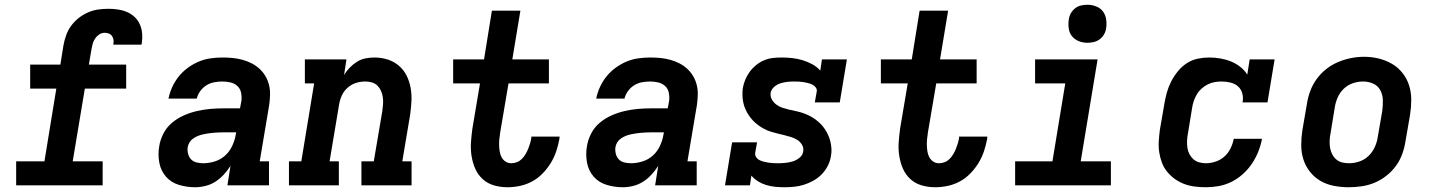

<svg xmlns="http://www.w3.org/2000/svg" viewBox="-20 -780 6040 808"><path d="M48 0V-101H167L217 -407H107V-508H234L247 -589Q251 -611 258.5 -632Q266 -653 279.5 -671.5Q293 -690 311.5 -704.5Q330 -719 351 -728Q372 -737 393.5 -740Q415 -743 437 -743Q457 -743 477 -740Q497 -737 514.5 -729.5Q532 -722 546 -709Q560 -696 568 -678.5Q576 -661 578 -641Q580 -621 577 -601Q577 -599 576.5 -597Q576 -595 575 -592H457Q457 -593 457 -593.5Q457 -594 457 -595Q459 -604 457.5 -613Q456 -622 451 -629Q446 -636 437.5 -639Q429 -642 420 -642Q408 -642 397.5 -635Q387 -628 380 -617.5Q373 -607 370 -595.5Q367 -584 365 -573L354 -508H511V-407H337L286 -101H412V0Z M801 8Q766 8 733 -2Q700 -12 678.5 -36.5Q657 -61 650.5 -95Q644 -129 650 -164Q654 -191 667.5 -217.5Q681 -244 703.5 -263Q726 -282 753 -294Q780 -306 808 -312.5Q836 -319 863.5 -321.5Q891 -324 919 -324H990L996 -356Q998 -373 994.5 -390Q991 -407 979 -418Q967 -429 950.5 -433Q934 -437 916 -437Q900 -437 882.5 -434Q865 -431 849.5 -421.5Q834 -412 823 -397Q812 -382 808 -365H689Q694 -390 705 -414Q716 -438 732.5 -458.5Q749 -479 771 -495Q793 -511 817 -521Q841 -531 866.5 -534.5Q892 -538 916 -538Q938 -538 959 -536Q980 -534 1000 -528.5Q1020 -523 1038 -514Q1056 -505 1071 -491.5Q1086 -478 1096.5 -460.5Q1107 -443 1112 -423Q1117 -403 1116.5 -382Q1116 -361 1113 -339L1073 -101H1112V0H937L950 -82Q938 -63 922 -45.5Q906 -28 886.5 -15.5Q867 -3 844.5 2.5Q822 8 801 8ZM835 -93Q859 -93 883.5 -100.5Q908 -108 927 -125Q946 -142 957 -165.5Q968 -189 972 -213L974 -223H919Q908 -223 897.5 -222.5Q887 -222 876.5 -221Q866 -220 855.5 -218.5Q845 -217 834 -214.5Q823 -212 813 -208Q803 -204 793.5 -197.5Q784 -191 778 -181.5Q772 -172 770 -161Q768 -147 771.5 -133Q775 -119 784 -109.5Q793 -100 807 -96.5Q821 -93 835 -93Z M1196 0V-101H1248L1302 -429H1263V-530H1438L1428 -465Q1438 -481 1452 -495.5Q1466 -510 1483 -520.5Q1500 -531 1519 -534.5Q1538 -538 1556 -538Q1585 -538 1611.5 -529.5Q1638 -521 1658.5 -503.5Q1679 -486 1691 -462Q1703 -438 1708 -410.5Q1713 -383 1711.5 -354.5Q1710 -326 1706 -297L1673 -101H1712V0H1501V-101H1553L1589 -313Q1591 -328 1592 -342.5Q1593 -357 1591 -371Q1589 -385 1583.5 -397.5Q1578 -410 1568.5 -419.5Q1559 -429 1545.5 -433Q1532 -437 1517 -437Q1497 -437 1478 -431Q1459 -425 1443 -411Q1427 -397 1418.5 -378Q1410 -359 1407 -340L1367 -101H1406V0Z M2115 8Q2086 8 2058.5 0Q2031 -8 2011 -26.5Q1991 -45 1980 -70Q1969 -95 1964.5 -123.5Q1960 -152 1962 -181Q1964 -210 1968 -239L2000 -429H1887V-530H2017L2050 -735H2170L2136 -530H2290V-429H2120L2085 -223Q2083 -209 2081.5 -195.5Q2080 -182 2080.5 -168.5Q2081 -155 2083 -142Q2085 -129 2091 -118Q2097 -107 2107.5 -100Q2118 -93 2132 -93Q2144 -93 2155.5 -97.5Q2167 -102 2176 -111Q2185 -120 2191.5 -131Q2198 -142 2202.5 -153Q2207 -164 2210.5 -175.5Q2214 -187 2216 -199Q2216 -201 2216 -202Q2216 -203 2216 -205H2335Q2335 -202 2334.5 -199.5Q2334 -197 2334 -194Q2329 -168 2320.5 -142.5Q2312 -117 2297.5 -93.5Q2283 -70 2263 -49.5Q2243 -29 2218.5 -16Q2194 -3 2167.5 2.5Q2141 8 2115 8Z M2601 8Q2566 8 2533 -2Q2500 -12 2478.5 -36.5Q2457 -61 2450.5 -95Q2444 -129 2450 -164Q2454 -191 2467.5 -217.5Q2481 -244 2503.5 -263Q2526 -282 2553 -294Q2580 -306 2608 -312.5Q2636 -319 2663.5 -321.5Q2691 -324 2719 -324H2790L2796 -356Q2798 -373 2794.5 -390Q2791 -407 2779 -418Q2767 -429 2750.5 -433Q2734 -437 2716 -437Q2700 -437 2682.5 -434Q2665 -431 2649.5 -421.5Q2634 -412 2623 -397Q2612 -382 2608 -365H2489Q2494 -390 2505 -414Q2516 -438 2532.5 -458.5Q2549 -479 2571 -495Q2593 -511 2617 -521Q2641 -531 2666.5 -534.5Q2692 -538 2716 -538Q2738 -538 2759 -536Q2780 -534 2800 -528.5Q2820 -523 2838 -514Q2856 -505 2871 -491.5Q2886 -478 2896.5 -460.5Q2907 -443 2912 -423Q2917 -403 2916.5 -382Q2916 -361 2913 -339L2873 -101H2912V0H2737L2750 -82Q2738 -63 2722 -45.5Q2706 -28 2686.5 -15.5Q2667 -3 2644.5 2.5Q2622 8 2601 8ZM2635 -93Q2659 -93 2683.5 -100.5Q2708 -108 2727 -125Q2746 -142 2757 -165.5Q2768 -189 2772 -213L2774 -223H2719Q2708 -223 2697.5 -222.5Q2687 -222 2676.5 -221Q2666 -220 2655.5 -218.5Q2645 -217 2634 -214.5Q2623 -212 2613 -208Q2603 -204 2593.5 -197.5Q2584 -191 2578 -181.5Q2572 -172 2570 -161Q2568 -147 2571.5 -133Q2575 -119 2584 -109.5Q2593 -100 2607 -96.5Q2621 -93 2635 -93Z M3280 8Q3261 8 3241.5 6Q3222 4 3204 -1.5Q3186 -7 3170 -17Q3154 -27 3142 -41L3136 0H3031L3061 -181H3166L3158 -136Q3157 -126 3162.5 -118Q3168 -110 3176.5 -106Q3185 -102 3194.5 -99.5Q3204 -97 3214 -95.5Q3224 -94 3234 -93.5Q3244 -93 3254 -93Q3269 -93 3284.5 -94.5Q3300 -96 3315.5 -100.5Q3331 -105 3344.5 -116Q3358 -127 3360 -142Q3363 -158 3355 -171Q3347 -184 3335 -191.5Q3323 -199 3308.5 -203.5Q3294 -208 3279.5 -211.5Q3265 -215 3250.5 -218.5Q3236 -222 3222 -226.5Q3208 -231 3195 -238Q3182 -245 3170.5 -253.5Q3159 -262 3149 -272.5Q3139 -283 3131 -295Q3123 -307 3117 -320.5Q3111 -334 3108 -348.5Q3105 -363 3104.5 -378Q3104 -393 3106 -409Q3109 -427 3116.5 -445Q3124 -463 3135.5 -478.5Q3147 -494 3162.5 -506.5Q3178 -519 3196 -526.5Q3214 -534 3232.5 -536Q3251 -538 3269 -538Q3292 -538 3314.5 -535.5Q3337 -533 3358 -526.5Q3379 -520 3398.5 -509.5Q3418 -499 3432 -483L3439 -530H3544L3514 -349H3409L3417 -394Q3419 -404 3413 -412Q3407 -420 3398.5 -424Q3390 -428 3380.5 -430.5Q3371 -433 3361 -434.5Q3351 -436 3341.5 -436.5Q3332 -437 3322 -437Q3307 -437 3293 -435.5Q3279 -434 3264.5 -429.5Q3250 -425 3238 -414.5Q3226 -404 3223 -389Q3221 -374 3228.5 -361Q3236 -348 3247.5 -339.5Q3259 -331 3273 -326.5Q3287 -322 3301.5 -318.5Q3316 -315 3331 -312Q3346 -309 3360 -304Q3374 -299 3387 -292.5Q3400 -286 3411.5 -277.5Q3423 -269 3433 -259Q3443 -249 3451 -237Q3459 -225 3465 -212Q3471 -199 3474.5 -184.5Q3478 -170 3479 -154.5Q3480 -139 3477 -124Q3474 -103 3464 -83Q3454 -63 3438.5 -47Q3423 -31 3403.5 -20Q3384 -9 3363 -2.5Q3342 4 3321.5 6Q3301 8 3280 8Z M3915 8Q3886 8 3858.5 0Q3831 -8 3811 -26.5Q3791 -45 3780 -70Q3769 -95 3764.5 -123.5Q3760 -152 3762 -181Q3764 -210 3768 -239L3800 -429H3687V-530H3817L3850 -735H3970L3936 -530H4090V-429H3920L3885 -223Q3883 -209 3881.5 -195.5Q3880 -182 3880.5 -168.5Q3881 -155 3883 -142Q3885 -129 3891 -118Q3897 -107 3907.5 -100Q3918 -93 3932 -93Q3944 -93 3955.5 -97.5Q3967 -102 3976 -111Q3985 -120 3991.5 -131Q3998 -142 4002.5 -153Q4007 -164 4010.5 -175.5Q4014 -187 4016 -199Q4016 -201 4016 -202Q4016 -203 4016 -205H4135Q4135 -202 4134.5 -199.5Q4134 -197 4134 -194Q4129 -168 4120.5 -142.5Q4112 -117 4097.5 -93.5Q4083 -70 4063 -49.5Q4043 -29 4018.5 -16Q3994 -3 3967.5 2.5Q3941 8 3915 8Z M4252 0V-101H4409L4463 -429H4336V-530H4599L4528 -101H4655V0ZM4556 -600Q4537 -600 4519.5 -607Q4502 -614 4491 -628Q4480 -642 4477.5 -661Q4475 -680 4478 -699Q4480 -713 4487 -725Q4494 -737 4505 -745.5Q4516 -754 4529.5 -757Q4543 -760 4556 -760Q4575 -760 4593 -753Q4611 -746 4621.5 -732Q4632 -718 4635 -699Q4638 -680 4635 -661Q4633 -647 4626 -635Q4619 -623 4607.5 -614.5Q4596 -606 4582.5 -603Q4569 -600 4556 -600Z M5055 8Q5031 8 5007.5 5Q4984 2 4963 -6Q4942 -14 4924 -27Q4906 -40 4892 -57Q4878 -74 4870 -95Q4862 -116 4858.5 -139Q4855 -162 4856.5 -185.5Q4858 -209 4861 -233L4880 -343Q4884 -367 4890.5 -390.5Q4897 -414 4908.5 -436.5Q4920 -459 4936.5 -479.5Q4953 -500 4974.5 -514Q4996 -528 5020.5 -533Q5045 -538 5069 -538Q5092 -538 5115.5 -534Q5139 -530 5160 -521.5Q5181 -513 5199 -499Q5217 -485 5229 -466L5239 -530H5344L5314 -349H5209Q5213 -368 5208 -386.5Q5203 -405 5190 -416.5Q5177 -428 5158.5 -432.5Q5140 -437 5121 -437Q5107 -437 5092 -434.5Q5077 -432 5063 -425Q5049 -418 5037 -407.5Q5025 -397 5017 -383.5Q5009 -370 5004 -355.5Q4999 -341 4997 -327L4979 -217Q4976 -202 4975.5 -187Q4975 -172 4977 -158Q4979 -144 4985.5 -131.5Q4992 -119 5002 -110Q5012 -101 5026 -97Q5040 -93 5055 -93Q5075 -93 5096 -100Q5117 -107 5133 -121.5Q5149 -136 5158.5 -155.5Q5168 -175 5172 -196H5291Q5286 -169 5275.5 -142.5Q5265 -116 5249 -92Q5233 -68 5211 -48Q5189 -28 5163 -15Q5137 -2 5109.5 3Q5082 8 5055 8Z M5655 8Q5624 8 5593 2Q5562 -4 5536.5 -19Q5511 -34 5492.5 -57.5Q5474 -81 5465 -109.5Q5456 -138 5456 -169.5Q5456 -201 5461 -233L5480 -343Q5484 -370 5494 -397Q5504 -424 5521 -447.5Q5538 -471 5561.5 -489.5Q5585 -508 5611.5 -519Q5638 -530 5665.5 -535.5Q5693 -541 5721 -541Q5753 -541 5783 -533.5Q5813 -526 5838.5 -511Q5864 -496 5882.5 -472.5Q5901 -449 5910 -420.5Q5919 -392 5919 -360.5Q5919 -329 5914 -297L5895 -187Q5891 -160 5881.5 -133Q5872 -106 5855 -82.5Q5838 -59 5814.5 -40.5Q5791 -22 5764.5 -11Q5738 0 5710 4Q5682 8 5655 8ZM5657 -93Q5679 -93 5701 -100.5Q5723 -108 5739.5 -124Q5756 -140 5765.5 -161Q5775 -182 5778 -203L5797 -313Q5800 -336 5799.5 -358.5Q5799 -381 5789 -400Q5779 -419 5759 -428Q5739 -437 5716 -437Q5694 -437 5672.5 -429.5Q5651 -422 5634.5 -406Q5618 -390 5609 -369Q5600 -348 5597 -327L5579 -217Q5576 -202 5575.5 -187Q5575 -172 5577.5 -157.5Q5580 -143 5586.5 -130.5Q5593 -118 5603.5 -109Q5614 -100 5628 -96.5Q5642 -93 5657 -93Z"/></svg>

Font: Iosevka Curly Slab ExObl
Style: Bold
Weight: 700
Width: 7
Italic angle: -9°
Monospace: yes
Designer: Belleve Invis
Foundry: Belleve Invis
Version: Version 11.0.0; ttfautohint (v1.8.3)